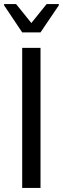

<svg xmlns="http://www.w3.org/2000/svg" viewBox="-25 -923 309 943"><path d="M84 0V-688H174V0ZM84 -764 -5 -897V-903H54L129 -810L204 -903H264V-897L174 -764Z"/></svg>

Font: Saira Semi Condensed
Style: Regular
Weight: 400
Width: 4
Designer: Hector Gatti with collaboration of the Omnibus-Type team
Foundry: Omnibus-Type
Version: Version 1.001; ttfautohint (v1.8)